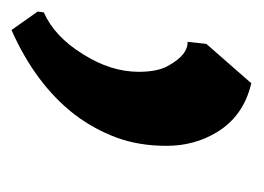

<svg xmlns="http://www.w3.org/2000/svg" viewBox="-86 -104 438 319"><g transform="rotate(90 132.5 55.0)"><path d="M46.4 -69.3 111.8 -144Q166.5 -131.3 193.4 -86.4Q215.8 -49.3 215.8 -3.2Q215.8 43 201.9 80.3Q188 117.7 163.1 150.4Q112.8 214.8 23.4 254.4L-7.3 210.9L-5.9 200.7Q34.2 183.1 63.5 135.7Q92.8 89.4 92.8 43Q92.8 10.3 82 -7.3Q64 -39.1 43 -38.1Z"/></g></svg>

Font: Merriweather
Style: Heavy Italic
Weight: 900
Italic angle: -7°
Designer: Eben Sorkin
Foundry: Eben Sorkin
Version: Version 1.001